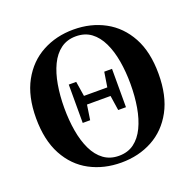

<svg xmlns="http://www.w3.org/2000/svg" viewBox="-136 -908 1083 1068"><g transform="rotate(-20 405.5 -373.5)"><path d="M278 -261V-488H322L338 -387V-367L322 -261ZM488 -261 472 -367V-387L488 -488H534V-261ZM406 20Q303 20 220.5 -24Q138 -68 90.5 -156Q43 -244 43 -374Q43 -503 91 -590.5Q139 -678 221.5 -722.5Q304 -767 406 -767Q509 -767 591 -722.5Q673 -678 720.5 -591Q768 -504 768 -374Q768 -244 720.5 -156.5Q673 -69 591 -24.5Q509 20 406 20ZM406 -20Q459 -20 496 -47.5Q533 -75 556.5 -124Q580 -173 591 -237Q602 -301 602 -374Q602 -446 591 -510Q580 -574 556.5 -623Q533 -672 496 -699.5Q459 -727 406 -727Q354 -727 316.5 -699.5Q279 -672 255.5 -623Q232 -574 221 -510Q210 -446 210 -374Q210 -301 221 -237Q232 -173 255.5 -124Q279 -75 316.5 -47.5Q354 -20 406 -20ZM309 -349V-400H502V-349Z"/></g></svg>

Font: Noto Serif JP Black
Style: Regular
Weight: 900
Designer: Ryoko NISHIZUKA 西塚涼子 (kana & ideographs); Frank Grießhammer (Latin, Greek & Cyrillic); Wenlong ZHANG 张文龙 (bopomofo); San
Foundry: Adobe
Version: Version 2.003-H1;hotconv 1.1.1;makeotfexe 2.6.0